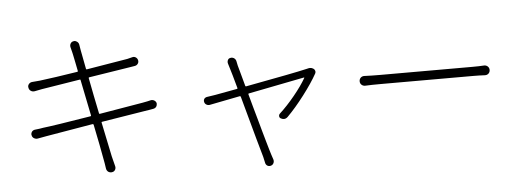

<svg xmlns="http://www.w3.org/2000/svg" viewBox="-53 -924 3106 1151"><g transform="rotate(-5 1500.0 -348.5)"><path d="M851.6 -379.9Q862.3 -381.8 872.1 -376Q881.8 -370.1 884.8 -359.4Q884.8 -356.4 884.8 -353.5Q884.8 -345.7 879.9 -337.9Q873 -329.1 861.3 -327.1Q857.4 -326.2 839.4 -323.2Q821.3 -320.3 808.6 -318.4Q705.1 -301.8 548.8 -276.4Q544.9 -276.4 545.9 -271.5Q586.9 -73.2 588.9 -64.5Q598.6 -25.4 603.5 -6.8Q607.4 5.9 601.6 16.6Q595.7 27.3 584 29.3Q580.1 30.3 577.1 30.3Q568.4 30.3 560.5 25.4Q549.8 17.6 547.9 4.9Q543 -30.3 538.1 -53.7Q526.4 -121.1 497.1 -263.7Q496.1 -267.6 491.2 -267.6Q347.7 -244.1 209 -219.7Q178.7 -214.8 156.2 -210Q144.5 -208 133.8 -214.4Q123 -220.7 121.1 -233.4Q120.1 -236.3 120.1 -238.3Q120.1 -247.1 126 -254.9Q133.8 -263.7 145.5 -264.6Q174.8 -267.6 194.3 -271.5Q255.9 -278.3 482.4 -315.4Q487.3 -316.4 486.3 -320.3L442.4 -537.1Q442.4 -541 437.5 -540Q226.6 -505.9 207 -502.9Q173.8 -496.1 162.1 -494.1Q149.4 -492.2 139.2 -499Q128.9 -505.9 127 -518.6Q124 -530.3 131.8 -540Q139.6 -549.8 152.3 -550.8Q169.9 -552.7 198.2 -554.7Q286.1 -565.4 427.7 -587.9Q431.6 -588.9 430.7 -592.8Q425.8 -618.2 420.4 -644.5Q415 -670.9 412.1 -685.1Q409.2 -699.2 408.2 -703.1Q404.3 -720.7 399.4 -738.3Q396.5 -750 402.3 -760.3Q408.2 -770.5 419.9 -772.5Q422.9 -773.4 425.8 -773.4Q433.6 -773.4 441.4 -767.6Q451.2 -760.7 453.1 -749Q456.1 -729.5 459 -713.9Q460 -709 480.5 -601.6Q481.4 -596.7 485.4 -597.7Q701.2 -632.8 732.4 -638.7Q747.1 -642.6 763.7 -646.5Q774.4 -649.4 784.2 -643.1Q793.9 -636.7 796.4 -625Q798.8 -613.3 792 -604Q785.2 -594.7 773.4 -592.8Q760.7 -590.8 743.2 -587.9L495.1 -548.8Q491.2 -547.9 492.2 -543.9Q512.7 -436.5 535.2 -328.1Q536.1 -324.2 540 -325.2Q763.7 -362.3 799.8 -369.1Q833 -375 851.6 -379.9Z M1805.7 -487.3Q1812.5 -489.3 1819.3 -489.3Q1830.1 -489.3 1839.8 -482.4Q1846.7 -477.5 1848.6 -469.7Q1849.6 -466.8 1849.6 -463.9Q1849.6 -459 1846.7 -453.1Q1816.4 -398.4 1762.7 -328.1Q1709 -257.8 1660.2 -209Q1649.4 -198.2 1636.7 -198.2Q1627.9 -198.2 1619.1 -203.1Q1610.4 -207 1609.4 -216.3Q1608.4 -225.6 1615.2 -232.4Q1661.1 -274.4 1707 -330.6Q1752.9 -386.7 1779.3 -432.6Q1780.3 -433.6 1779.8 -434.6Q1779.3 -435.5 1777.3 -435.5Q1685.5 -418 1440.4 -369.1Q1435.5 -368.2 1437.5 -363.3Q1450.2 -315.4 1458.5 -286.6Q1466.8 -257.8 1479.5 -211.9Q1492.2 -166 1500.5 -136.2Q1508.8 -106.4 1518.1 -74.2Q1527.3 -42 1533.2 -22Q1539.1 -2 1542 6.8Q1543.9 13.7 1552.7 39.1Q1555.7 50.8 1550.3 61Q1544.9 71.3 1533.2 74.2Q1530.3 75.2 1526.4 75.2Q1519.5 75.2 1512.7 71.3Q1502.9 64.5 1501 52.7Q1498 39.1 1493.2 17.6Q1481.4 -20.5 1390.6 -353.5Q1388.7 -358.4 1384.8 -357.4L1201.2 -321.3Q1190.4 -319.3 1180.7 -325.2Q1170.9 -331.1 1168.9 -341.8Q1168 -344.7 1168 -347.7Q1168 -354.5 1171.9 -360.4Q1177.7 -368.2 1188.5 -370.1Q1205.1 -372.1 1239.3 -377.9Q1253.9 -379.9 1372.1 -402.3Q1376 -403.3 1375 -407.2Q1349.6 -500 1339.8 -530.3Q1335 -546.9 1331.5 -557.6Q1328.1 -568.4 1332.5 -578.6Q1336.9 -588.9 1347.7 -590.8Q1351.6 -591.8 1354.5 -591.8Q1362.3 -591.8 1369.1 -587.9Q1379.9 -581.1 1382.8 -569.3Q1385.7 -554.7 1388.7 -541Q1390.6 -534.2 1402.3 -491.7Q1414.1 -449.2 1422.9 -416Q1423.8 -412.1 1428.7 -413.1Q1727.5 -468.8 1793 -484.4Q1798.8 -485.4 1805.7 -487.3Z M2138.7 -354.5Q2126 -354.5 2117.2 -362.8Q2108.4 -371.1 2108.4 -383.8Q2108.4 -396.5 2117.2 -405.3Q2126 -413.1 2137.7 -413.1Q2137.7 -413.1 2138.7 -413.1Q2181.6 -411.1 2235.4 -411.1H2789.1Q2830.1 -411.1 2860.4 -413.1Q2873 -413.1 2881.8 -404.8Q2890.6 -396.5 2890.6 -383.8Q2890.6 -371.1 2881.8 -362.3Q2873 -354.5 2861.3 -354.5Q2860.4 -354.5 2860.4 -354.5Q2824.2 -356.4 2790 -356.4H2235.4Q2177.7 -356.4 2138.7 -354.5Z"/></g></svg>

Font: Gen Jyuu Gothic L Monospace Light
Style: Regular
Weight: 300
Designer: [Source Han Sans]
Ryoko NISHIZUKA  (kana & ideographs); Paul D. Hunt (Latin, Greek & Cyrillic); Wenlong ZHANG  (bopomofo
Version: Version 1.002.20150607